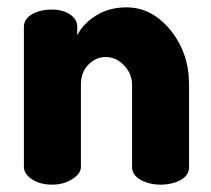

<svg xmlns="http://www.w3.org/2000/svg" viewBox="-20 -502 574 522"><path d="M200 -272V-48Q200 -30 176.5 -15Q153 0 122 0Q89 0 67 -14.5Q45 -29 45 -48V-429Q45 -450 66.5 -463Q88 -476 122 -476Q150 -476 170 -463Q190 -450 190 -429V-406Q206 -438 241.5 -460Q277 -482 324 -482Q393 -482 443.5 -420Q494 -358 494 -272V-48Q494 -25 471 -12.5Q448 0 416 0Q386 0 362.5 -13Q339 -26 339 -48V-272Q339 -301 317.5 -324Q296 -347 267 -347Q241 -347 220.5 -326.5Q200 -306 200 -272Z"/></svg>

Font: Dosis
Style: ExtraBold
Weight: 800
Designer: EdgarTolentino, PabloImpallari, IginoMarini
Foundry: EdgarTolentino, PabloImpallari, IginoMarini
Version: Version 1.007